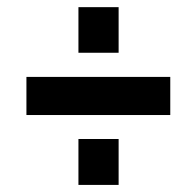

<svg xmlns="http://www.w3.org/2000/svg" viewBox="-20 -567 551 539"><path d="M200.2 -418.9V-546.9H313V-418.9ZM54.2 -244.1V-351.1H458V-244.1ZM200.2 -47.9V-176.8H313V-47.9Z"/></svg>

Font: Rawline
Style: Bold
Weight: 700
Designer: Matt McInerney, Pablo Impallari, Rodrigo Fuenzalida
Foundry: Matt McInerney, Pablo Impallari, Rodrigo Fuenzalida
Version: Version 4.020;PS 004.020;hotconv 1.0.88;makeotf.lib2.5.64775